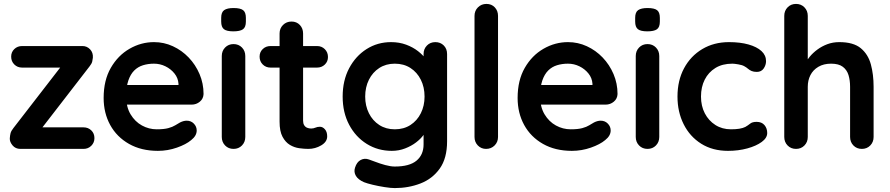

<svg xmlns="http://www.w3.org/2000/svg" viewBox="-20 -760 4544 980"><path d="M406 -110Q430 -110 446 -94.5Q462 -79 462 -55Q462 -32 446 -16Q430 0 406 0H84Q59 0 44 -18Q29 -36 30 -54Q31 -69 34 -80.5Q37 -92 49 -107L298 -429L296 -415H93Q69 -415 53 -431Q37 -447 37 -471Q37 -494 53 -509.5Q69 -525 93 -525H401Q424 -525 440 -508Q456 -491 454 -465Q453 -455 450.5 -445Q448 -435 437 -421L192 -104V-110Z M786 10Q701 10 638.5 -25.5Q576 -61 542.5 -122Q509 -183 509 -260Q509 -350 545.5 -413.5Q582 -477 641 -511Q700 -545 766 -545Q817 -545 862.5 -524Q908 -503 943 -466.5Q978 -430 998.5 -382Q1019 -334 1019 -280Q1018 -256 1000 -241Q982 -226 958 -226H576L546 -326H913L891 -306V-333Q889 -362 870.5 -385Q852 -408 824.5 -421.5Q797 -435 766 -435Q736 -435 710 -427Q684 -419 665 -400Q646 -381 635 -349Q624 -317 624 -268Q624 -214 646.5 -176.5Q669 -139 704.5 -119.5Q740 -100 780 -100Q817 -100 839 -106Q861 -112 874.5 -120.5Q888 -129 899 -135Q917 -144 933 -144Q955 -144 969.5 -129Q984 -114 984 -94Q984 -67 956 -45Q930 -23 883 -6.5Q836 10 786 10Z M1232 -61Q1232 -35 1215 -17.5Q1198 0 1172 0Q1146 0 1129 -17.5Q1112 -35 1112 -61V-474Q1112 -500 1129 -517.5Q1146 -535 1172 -535Q1198 -535 1215 -517.5Q1232 -500 1232 -474ZM1171 -600Q1137 -600 1123 -611Q1109 -622 1109 -650V-669Q1109 -698 1124.5 -708.5Q1140 -719 1172 -719Q1207 -719 1221 -708Q1235 -697 1235 -669V-650Q1235 -621 1220 -610.5Q1205 -600 1171 -600Z M1361 -525H1598Q1622 -525 1638 -509Q1654 -493 1654 -469Q1654 -446 1638 -430.5Q1622 -415 1598 -415H1361Q1337 -415 1321 -431Q1305 -447 1305 -471Q1305 -494 1321 -509.5Q1337 -525 1361 -525ZM1468 -650Q1494 -650 1510.5 -632.5Q1527 -615 1527 -589V-144Q1527 -130 1532.5 -121Q1538 -112 1547.5 -108Q1557 -104 1568 -104Q1580 -104 1590 -108.5Q1600 -113 1613 -113Q1627 -113 1638.5 -100Q1650 -87 1650 -64Q1650 -36 1619.5 -18Q1589 0 1554 0Q1533 0 1507.5 -3.5Q1482 -7 1459.5 -20.5Q1437 -34 1422 -62Q1407 -90 1407 -139V-589Q1407 -615 1424.5 -632.5Q1442 -650 1468 -650Z M1976 -545Q2018 -545 2053 -532Q2088 -519 2113.5 -499Q2139 -479 2153.5 -458.5Q2168 -438 2168 -424L2142 -411V-484Q2142 -510 2159 -527.5Q2176 -545 2202 -545Q2228 -545 2245 -528Q2262 -511 2262 -484V-39Q2262 48 2224.5 100.5Q2187 153 2126 176.5Q2065 200 1995 200Q1975 200 1943 195Q1911 190 1882 183Q1853 176 1838 170Q1808 157 1796.5 137.5Q1785 118 1792 96Q1801 67 1821 56.5Q1841 46 1863 54Q1873 57 1896 66Q1919 75 1946.5 82.5Q1974 90 1995 90Q2070 90 2106 60Q2142 30 2142 -23V-110L2154 -101Q2154 -88 2140.5 -69.5Q2127 -51 2103.5 -33Q2080 -15 2048 -2.5Q2016 10 1980 10Q1909 10 1852 -25.5Q1795 -61 1762 -123.5Q1729 -186 1729 -267Q1729 -349 1762 -411.5Q1795 -474 1851 -509.5Q1907 -545 1976 -545ZM1995 -435Q1950 -435 1916 -413Q1882 -391 1863 -353Q1844 -315 1844 -267Q1844 -220 1863 -182Q1882 -144 1916 -122Q1950 -100 1995 -100Q2041 -100 2075 -122Q2109 -144 2128 -182Q2147 -220 2147 -267Q2147 -315 2128 -353Q2109 -391 2075 -413Q2041 -435 1995 -435Z M2522 -61Q2522 -35 2504.5 -17.5Q2487 0 2461 0Q2436 0 2419 -17.5Q2402 -35 2402 -61V-679Q2402 -705 2419.5 -722.5Q2437 -740 2463 -740Q2489 -740 2505.5 -722.5Q2522 -705 2522 -679Z M2899 10Q2814 10 2751.5 -25.5Q2689 -61 2655.5 -122Q2622 -183 2622 -260Q2622 -350 2658.5 -413.5Q2695 -477 2754 -511Q2813 -545 2879 -545Q2930 -545 2975.5 -524Q3021 -503 3056 -466.5Q3091 -430 3111.5 -382Q3132 -334 3132 -280Q3131 -256 3113 -241Q3095 -226 3071 -226H2689L2659 -326H3026L3004 -306V-333Q3002 -362 2983.5 -385Q2965 -408 2937.5 -421.5Q2910 -435 2879 -435Q2849 -435 2823 -427Q2797 -419 2778 -400Q2759 -381 2748 -349Q2737 -317 2737 -268Q2737 -214 2759.5 -176.5Q2782 -139 2817.5 -119.5Q2853 -100 2893 -100Q2930 -100 2952 -106Q2974 -112 2987.5 -120.5Q3001 -129 3012 -135Q3030 -144 3046 -144Q3068 -144 3082.5 -129Q3097 -114 3097 -94Q3097 -67 3069 -45Q3043 -23 2996 -6.5Q2949 10 2899 10Z M3345 -61Q3345 -35 3328 -17.5Q3311 0 3285 0Q3259 0 3242 -17.5Q3225 -35 3225 -61V-474Q3225 -500 3242 -517.5Q3259 -535 3285 -535Q3311 -535 3328 -517.5Q3345 -500 3345 -474ZM3284 -600Q3250 -600 3236 -611Q3222 -622 3222 -650V-669Q3222 -698 3237.5 -708.5Q3253 -719 3285 -719Q3320 -719 3334 -708Q3348 -697 3348 -669V-650Q3348 -621 3333 -610.5Q3318 -600 3284 -600Z M3701 -545Q3758 -545 3800.5 -533Q3843 -521 3866.5 -499.5Q3890 -478 3890 -448Q3890 -428 3878 -410.5Q3866 -393 3843 -393Q3827 -393 3816.5 -397.5Q3806 -402 3798 -409Q3790 -416 3779 -422Q3769 -428 3748.5 -431.5Q3728 -435 3718 -435Q3667 -435 3631.5 -413Q3596 -391 3577 -353.5Q3558 -316 3558 -267Q3558 -219 3577.5 -181.5Q3597 -144 3631.5 -122Q3666 -100 3711 -100Q3736 -100 3754 -103Q3772 -106 3784 -112Q3798 -120 3809 -129Q3820 -138 3842 -138Q3868 -138 3882 -121.5Q3896 -105 3896 -81Q3896 -56 3868 -35.5Q3840 -15 3794.5 -2.5Q3749 10 3696 10Q3617 10 3559 -26.5Q3501 -63 3469.5 -126Q3438 -189 3438 -267Q3438 -349 3471.5 -411.5Q3505 -474 3564.5 -509.5Q3624 -545 3701 -545Z M4264 -545Q4336 -545 4373.5 -514Q4411 -483 4425 -431.5Q4439 -380 4439 -317V-61Q4439 -35 4422 -17.5Q4405 0 4379 0Q4353 0 4336 -17.5Q4319 -35 4319 -61V-317Q4319 -350 4311 -376.5Q4303 -403 4282 -419Q4261 -435 4222 -435Q4184 -435 4157 -419Q4130 -403 4116.5 -376.5Q4103 -350 4103 -317V-61Q4103 -35 4086 -17.5Q4069 0 4043 0Q4017 0 4000 -17.5Q3983 -35 3983 -61V-679Q3983 -705 4000 -722.5Q4017 -740 4043 -740Q4069 -740 4086 -722.5Q4103 -705 4103 -679V-431L4088 -434Q4097 -451 4113 -470.5Q4129 -490 4152 -507Q4175 -524 4203 -534.5Q4231 -545 4264 -545Z"/></svg>

Font: Quicksand Light
Style: Bold
Weight: 700
Version: Version 3.004